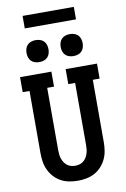

<svg xmlns="http://www.w3.org/2000/svg" viewBox="-118 -1199 835 1273"><g transform="rotate(-10 300.0 -562.0)"><path d="M300 8Q271 8 242 2.5Q213 -3 187 -17Q161 -31 141 -53Q121 -75 108.5 -101.5Q96 -128 91.5 -157Q87 -186 87 -215V-634H41V-735H252V-634H206V-215Q206 -201 207.5 -186.5Q209 -172 213.5 -158Q218 -144 226 -131.5Q234 -119 245.5 -110Q257 -101 271 -97Q285 -93 300 -93Q315 -93 329 -97Q343 -101 354.5 -110Q366 -119 374 -131.5Q382 -144 386.5 -158Q391 -172 392.5 -186.5Q394 -201 394 -215V-634H348V-735H559V-634H513V-215Q513 -186 508.5 -157Q504 -128 491.5 -101.5Q479 -75 459 -53Q439 -31 413 -17Q387 -3 358 2.5Q329 8 300 8ZM415 -811Q400 -811 385.5 -815.5Q371 -820 360.5 -830.5Q350 -841 345.5 -855.5Q341 -870 341 -885Q341 -900 345.5 -914.5Q350 -929 360.5 -939.5Q371 -950 385.5 -954.5Q400 -959 415 -959Q430 -959 444.5 -954.5Q459 -950 469.5 -939.5Q480 -929 484.5 -914.5Q489 -900 489 -885Q489 -870 484.5 -855.5Q480 -841 469.5 -830.5Q459 -820 444.5 -815.5Q430 -811 415 -811ZM185 -811Q170 -811 155.5 -815.5Q141 -820 130.5 -830.5Q120 -841 115.5 -855.5Q111 -870 111 -885Q111 -900 115.5 -914.5Q120 -929 130.5 -939.5Q141 -950 155.5 -954.5Q170 -959 185 -959Q200 -959 214.5 -954.5Q229 -950 239.5 -939.5Q250 -929 254.5 -914.5Q259 -900 259 -885Q259 -870 254.5 -855.5Q250 -841 239.5 -830.5Q229 -820 214.5 -815.5Q200 -811 185 -811ZM128 -1048V-1132H473V-1048Z"/></g></svg>

Font: Iosevka HT Extended
Style: Bold
Weight: 700
Width: 7
Monospace: yes
Designer: Belleve Invis
Foundry: Belleve Invis
Version: Version 32.3.0; ttfautohint (v1.8.4)